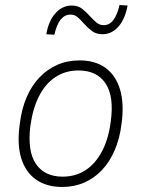

<svg xmlns="http://www.w3.org/2000/svg" viewBox="-20 -735 561 763"><path d="M227 8Q165 8 123 -21.5Q81 -51 64 -107.5Q47 -164 59 -245Q66 -303 86 -349Q106 -395 137 -427.5Q168 -460 208 -477.5Q248 -495 296 -495Q358 -495 399 -465.5Q440 -436 457 -379.5Q474 -323 463 -243Q456 -185 436 -138.5Q416 -92 385.5 -59.5Q355 -27 315 -9.5Q275 8 227 8ZM229 -33Q280 -33 319.5 -58.5Q359 -84 385 -133Q411 -182 420 -251Q434 -352 399.5 -403.5Q365 -455 292 -455Q241 -455 201.5 -429.5Q162 -404 136.5 -355.5Q111 -307 101 -237Q88 -135 122.5 -84Q157 -33 229 -33ZM196 -597 164 -599Q173 -652 200.5 -682.5Q228 -713 265 -713Q291 -713 308 -699Q325 -685 339 -669Q352 -655 364 -645Q376 -635 392 -635Q415 -635 430.5 -655.5Q446 -676 455 -715L487 -713Q477 -659 450.5 -629Q424 -599 387 -599Q361 -599 343.5 -613Q326 -627 312 -643Q300 -657 288 -667Q276 -677 260 -677Q237 -677 221 -657Q205 -637 196 -597Z"/></svg>

Font: Nunito Sans 10pt SemiCondensed ExtraLight
Style: Italic
Weight: 250
Width: 4
Italic angle: -9°
Designer: Vernon Adams
Foundry: Vernon Adams
Version: Version 3.101;gftools[0.9.27]